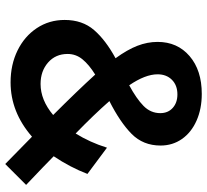

<svg xmlns="http://www.w3.org/2000/svg" viewBox="-48 -698 774 717"><g transform="rotate(90 338.5 -340.0)"><path d="M593 27 491 -73Q399 7 288 7Q222 7 169 -19Q116 -45 85.5 -91Q55 -137 55 -195Q55 -261 92.5 -304.5Q130 -348 198 -385Q166 -429 151.5 -466.5Q137 -504 137 -542Q137 -616 190 -661.5Q243 -707 331 -707Q387 -707 431 -687.5Q475 -668 499.5 -633Q524 -598 524 -553Q524 -488 480.5 -445Q437 -402 358 -362Q409 -304 479 -236Q512 -289 532 -353L630 -280Q605 -215 564 -154Q593 -125 671 -51ZM299 -436Q349 -463 376 -489.5Q403 -516 403 -552Q403 -581 383.5 -598.5Q364 -616 333 -616Q299 -616 278.5 -595.5Q258 -575 258 -542Q258 -496 299 -436ZM410 -152Q319 -243 259 -309Q222 -286 202 -261.5Q182 -237 182 -206Q182 -161 214 -133Q246 -105 294 -105Q354 -105 410 -152Z"/></g></svg>

Font: Argentum Sans SemiBold
Style: Regular
Weight: 600
Designer: Julieta Ulanovsky (Modified by Cristiano Sobral)
Foundry: Julieta Ulanovsky
Version: Version 5.001;November 22, 2018;FontCreator 11.5.0.2425 64-b